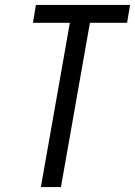

<svg xmlns="http://www.w3.org/2000/svg" viewBox="-20 -755 545 775"><path d="M145 0 262 -663H113L125 -735H505L493 -663H343L226 0Z"/></svg>

Font: Iosevka SS08
Style: Italic
Weight: 400
Italic angle: -10°
Monospace: yes
Designer: Belleve Invis
Foundry: Belleve Invis
Version: 2.1.0; ttfautohint (v1.8.2)